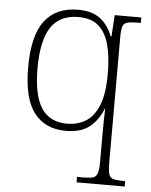

<svg xmlns="http://www.w3.org/2000/svg" viewBox="-55 -591 691 877"><g transform="rotate(5 290.5 -153.0)"><path d="M329 240V215H358Q386 215 401 211Q416 207 422 190.5Q428 174 428 139V33Q428 -11 428.5 -50.5Q429 -90 430 -106H428Q408 -54 368.5 -22Q329 10 259 10Q165 10 114 -55.5Q63 -121 63 -265Q63 -410 115 -478Q167 -546 268 -546Q331 -546 368.5 -518Q406 -490 426 -438H430L436 -536H558V-511H548Q514 -511 497.5 -507Q481 -503 475.5 -487.5Q470 -472 470 -438V139Q470 175 475.5 191Q481 207 496.5 211Q512 215 540 215H550V240ZM263 -23Q308 -23 345.5 -44.5Q383 -66 405.5 -119Q428 -172 428 -267Q428 -343 413.5 -398Q399 -453 365.5 -483Q332 -513 273 -513Q186 -513 146 -451.5Q106 -390 106 -264Q106 -141 144 -82Q182 -23 263 -23Z"/></g></svg>

Font: Noto Serif Tamil ExtraLight
Style: Italic
Weight: 200
Italic angle: -12°
Designer: Indian Type Foundry, Tom Grace, and the Monotype Design Team
Foundry: Monotype Imaging Inc.
Version: Version 2.003; ttfautohint (v1.8.4.7-5d5b)